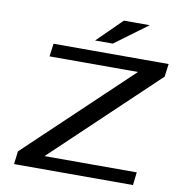

<svg xmlns="http://www.w3.org/2000/svg" viewBox="-90 -912 927 994"><g transform="rotate(10 374.0 -415.0)"><path d="M675 0 683 -68H198L739 -581L748 -649H143L134 -581H599L58 -68L50 0ZM617 -830H481L352 -703H445Z"/></g></svg>

Font: Gamestation Extended
Style: Italic
Weight: 400
Width: 7
Designer: Jonas Hecksher
Foundry: Jonas Hecksher, Playtypeª, e-types AS
Version: Version 1.003